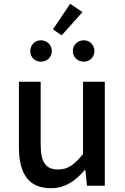

<svg xmlns="http://www.w3.org/2000/svg" viewBox="-20 -982 660 1015"><path d="M249 13C324 13 378 -25 428 -83H431L440 0H534V-550H419V-168C373 -110 338 -86 287 -86C222 -86 195 -124 195 -218V-550H80V-204C80 -64 131 13 249 13ZM196 -656C229 -656 254 -680 254 -712C254 -744 229 -769 196 -769C164 -769 140 -744 140 -712C140 -680 164 -656 196 -656ZM306 -795 416 -918 351 -962 260 -827ZM423 -656C455 -656 479 -680 479 -712C479 -744 455 -769 423 -769C390 -769 365 -744 365 -712C365 -680 390 -656 423 -656Z"/></svg>

Font: Noto Sans HK Medium
Style: Regular
Weight: 500
Designer: Ryoko NISHIZUKA 西塚涼子 (kana, bopomofo & ideographs); Paul D. Hunt (Latin, Greek & Cyrillic); Sandoll Communications 산돌커뮤니
Foundry: Adobe
Version: Version 2.002;hotconv 1.0.116;makeotfexe 2.5.65601